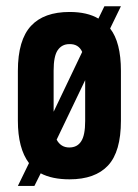

<svg xmlns="http://www.w3.org/2000/svg" viewBox="-20 -575 450 624"><path d="M337.9 -482.4Q373 -437.5 373 -344.7V-182.6Q373 -82 331.1 -37.1Q289.1 7.8 206.1 7.8Q149.4 7.8 112.3 -11.7L91.8 29.3H38.1L74.2 -44.9Q38.1 -92.8 38.1 -182.6V-344.7Q38.1 -445.3 81.1 -491.2Q123 -536.1 206.1 -536.1Q263.7 -536.1 299.8 -514.6L319.3 -554.7H373ZM154.3 -211.9 247.1 -406.2Q235.4 -432.6 205.1 -431.6Q180.7 -431.6 167 -411.1Q154.3 -391.6 154.3 -345.7ZM256.8 -314.5 164.1 -121.1Q177.7 -95.7 205.1 -95.7Q231.4 -95.7 244.1 -116.2Q256.8 -135.7 256.8 -181.6Z"/></svg>

Font: Dinish Condensed
Style: Bold
Weight: 700
Width: 3
Designer: Bert Driehuis
Foundry: Playbeing
Version: Version 3.006; git-39231f3c-release